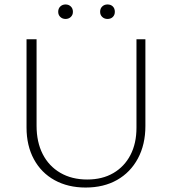

<svg xmlns="http://www.w3.org/2000/svg" viewBox="-20 -834 769 861"><path d="M364 7Q285 7 225 -26Q165 -59 132 -120Q99 -181 99 -262V-658H144V-270Q144 -197 171.5 -143Q199 -89 250.5 -59Q302 -29 371 -29Q439 -29 488.5 -58Q538 -87 565 -139Q592 -191 592 -261V-658H632V-269Q632 -186 598.5 -123.5Q565 -61 505 -27Q445 7 364 7ZM274 -749Q260 -749 250.5 -758Q241 -767 241 -781Q241 -796 250.5 -805Q260 -814 274 -814Q288 -814 297.5 -805Q307 -796 307 -781Q307 -767 297.5 -758Q288 -749 274 -749ZM462 -749Q448 -749 438.5 -758Q429 -767 429 -781Q429 -796 438.5 -805Q448 -814 462 -814Q477 -814 486 -805Q495 -796 495 -781Q495 -767 486 -758Q477 -749 462 -749Z"/></svg>

Font: Ysabeau Infant ExtraLight
Style: Regular
Weight: 250
Designer: Christian Thalmann (Catharsis Fonts)
Version: Version 2.001;gftools[0.9.30]; featfreeze: ss01,ss02,lnum